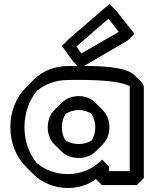

<svg xmlns="http://www.w3.org/2000/svg" viewBox="-20 -895 773 965"><path d="M220 -256C220 -221 232 -190 253 -169L289 -134L290 -133C312 -112 341 -101 376 -101C410 -101 440 -113 461 -134L496 -169L497 -170C518 -192 530 -221 530 -256C530 -291 516 -322 495 -343L460 -378L459 -379C437 -400 409 -412 376 -412C342 -412 312 -400 290 -378L254 -343C233 -322 220 -291 220 -256ZM291 -256C291 -282 298 -304 310 -323C328 -334 351 -342 376 -342C400 -342 421 -335 440 -323C451 -305 459 -282 459 -256C459 -231 453 -208 441 -189C423 -178 401 -171 376 -171C350 -171 327 -178 309 -189C298 -207 291 -230 291 -256ZM632 -454V-35H528V-58L493 -93L479 -79C440 -44 384 -20 322 -20C260 -20 207 -41 165 -75C125 -124 103 -186 103 -256C103 -326 126 -391 165 -438C208 -473 261 -493 322 -493C376 -493 554 -499 631 -463C632 -460 632 -457 632 -454ZM703 -454C703 -465 699 -474 691 -482L690 -483L655 -518C600 -573 382 -563 322 -563C252 -563 192 -537 147 -493V-492L111 -456C61 -406 32 -335 32 -256C32 -177 61 -107 110 -57L111 -56L146 -21C190 23 251 50 322 50C376 50 424 33 462 5L492 35H668L703 0ZM364 -661 525 -801 577 -735 389 -626ZM326 -699 291 -664 347 -587 382 -552 620 -690 656 -725 565 -840 530 -875Z"/></svg>

Font: Hussar Press
Style: Bold
Weight: 700
Foundry: Cannot Into Space Fonts
Version: Version 1.43